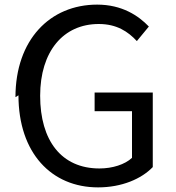

<svg xmlns="http://www.w3.org/2000/svg" viewBox="-20 -772 763 832"><path d="M60 -359C60 -109 203 40 405 40C508 40 593 3 642 -48V-371H390V-290H552V-88C521 -59 467 -42 411 -42C246 -42 154 -163 154 -357C154 -549 254 -668 408 -668C486 -668 535 -635 573 -594L625 -657C580 -704 509 -752 401 -752C197 -752 47 -600 47 -351Z"/></svg>

Font: GenEiGothic-pro-Regular
Style: Regular
Weight: 400
Designer: Ryoko NISHIZUKA (kana & ideographs); Paul D. Hunt (Latin, Greek & Cyrillic); Wenlong ZHANG (bopomofo); Sandoll Communica
Foundry: Adobe Systems Incorporated; o_tamon
Version: Version 1.000.140830